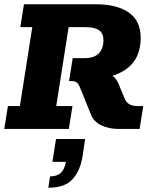

<svg xmlns="http://www.w3.org/2000/svg" viewBox="-20 -603 711 898"><path d="M0 0 17 -107H73L131 -476H75L92 -583H428Q528 -583 583 -544Q638 -505 638 -427Q638 -329 572 -281Q543 -260 505 -248Q508 -247 511 -245Q529 -229 539 -200L560 -149Q569 -125 584 -116Q599 -107 624 -107H650L633 0H534Q489 0 453.5 -17Q418 -34 405 -68L357 -187Q348 -211 338.5 -217.5Q329 -224 315 -224H303L320 -331H375Q422 -331 443 -354.5Q464 -378 464 -414Q464 -447 443.5 -461.5Q423 -476 380 -476H301L243 -107H319L302 0ZM206 275 214 222Q246 222 264 206Q282 190 288 154H225L242 47H378L366 129Q355 195 319.5 235Q284 275 206 275Z"/></svg>

Font: Rokkitt SemiBold ExtraBold
Style: Italic
Weight: 800
Italic angle: -9°
Version: Version 3.103